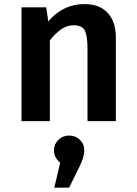

<svg xmlns="http://www.w3.org/2000/svg" viewBox="-20 -578 655 916"><path d="M82.6 0V-543.1H200.5L210.3 -475.9Q280.5 -558.5 382.6 -558.5Q455.4 -558.5 494.1 -516.2Q532.8 -473.8 532.8 -397.4V0H397.4V-344.6Q397.4 -406.2 384.9 -431.8Q372.3 -457.4 331.3 -457.4Q297.9 -457.4 269.2 -436.4Q240.5 -415.4 217.9 -385.1V0ZM310.3 68.7Q340.5 68.7 361.3 89Q382.1 109.2 382.1 139.5Q382.1 170.3 360.5 214.4L309.7 317.4H239L267.2 198.5Q254.4 188.2 245.9 173.3Q237.4 158.5 237.4 139.5Q237.4 110.3 258.2 89.5Q279 68.7 310.3 68.7Z"/></svg>

Font: Fira Code SemiBold
Style: Regular
Weight: 600
Designer: Carrois Corporate, Edenspiekermann AG, Nikita Prokopov
Foundry: Carrois Corporate, Edenspiekermann AG, Nikita Prokopov
Version: Version 6.002